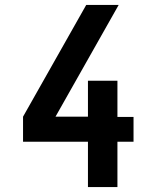

<svg xmlns="http://www.w3.org/2000/svg" viewBox="-20 -755 640 775"><path d="M335 0V-183H73V-284L328 -735H459L204 -284H335V-429H454V-283H519V-183H454V0Z"/></svg>

Font: Iosevka Aile
Style: Bold
Weight: 700
Designer: Belleve Invis
Foundry: Belleve Invis
Version: Version 28.0.1; ttfautohint (v1.8.4)